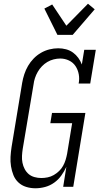

<svg xmlns="http://www.w3.org/2000/svg" viewBox="-20 -1002 540 1030"><path d="M170 8Q144 8 120 0.5Q96 -7 78.5 -23.5Q61 -40 52 -62.5Q43 -85 39 -110Q35 -135 36.5 -161Q38 -187 42 -213L99 -558Q103 -581 110.5 -604Q118 -627 130.5 -648.5Q143 -670 160.5 -688Q178 -706 199.5 -718.5Q221 -731 245 -737Q269 -743 292 -743Q314 -743 334.5 -737.5Q355 -732 371.5 -720Q388 -708 400 -691.5Q412 -675 419 -656L432 -735H494L464 -554H402Q407 -579 402.5 -603.5Q398 -628 385 -647.5Q372 -667 350 -677.5Q328 -688 303 -688Q286 -688 268 -683.5Q250 -679 234 -669.5Q218 -660 205 -646.5Q192 -633 182.5 -616.5Q173 -600 167.5 -583Q162 -566 160 -549L102 -204Q99 -185 98 -166Q97 -147 100.5 -129Q104 -111 112.5 -95Q121 -79 134 -68Q147 -57 165 -52Q183 -47 202 -47Q218 -47 235.5 -50.5Q253 -54 268.5 -63Q284 -72 297 -84.5Q310 -97 318.5 -112.5Q327 -128 332 -144.5Q337 -161 340 -177L367 -341H250L259 -396H438L373 0H319L336 -107Q325 -83 309 -60.5Q293 -38 270.5 -22Q248 -6 222 1Q196 8 170 8ZM288 -815 218 -956 260 -978 336 -864 452 -982 488 -952 370 -815Z"/></svg>

Font: Iosevka Curly Slab Light
Style: Italic
Weight: 300
Italic angle: -9°
Monospace: yes
Designer: Belleve Invis
Foundry: Belleve Invis
Version: Version 22.1.2; ttfautohint (v1.8.4)